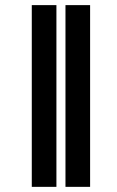

<svg xmlns="http://www.w3.org/2000/svg" viewBox="-20 -726 456 746"><path d="M199.2 -706.1V0H103.5V-706.1ZM330.1 -706.1V0H234.4V-706.1Z"/></svg>

Font: Inter 16pt Black
Style: Regular
Weight: 900
Version: Version 4.001;git-66647c0bb